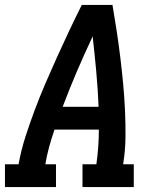

<svg xmlns="http://www.w3.org/2000/svg" viewBox="-27 -755 647 775"><path d="M-7 0V-92H48Q58 -148 75.5 -202.5Q93 -257 113 -310.5Q133 -364 156 -417.5Q179 -471 203 -524Q227 -577 252 -630Q277 -683 303 -735H427Q436 -683 444 -630Q452 -577 458.5 -524Q465 -471 470 -418Q475 -365 477.5 -311Q480 -257 479.5 -202Q479 -147 470 -92H513V0H306V-92H362Q367 -127 369.5 -162Q372 -197 372 -232H193Q181 -197 171.5 -162.5Q162 -128 156 -92H199V0ZM371 -324Q368 -396 361.5 -466.5Q355 -537 347 -608Q314 -538 283.5 -467Q253 -396 226 -324Z"/></svg>

Font: Iosevka Curly Slab SmBdEx
Style: Italic
Weight: 600
Width: 7
Italic angle: -9°
Monospace: yes
Designer: Belleve Invis
Foundry: Belleve Invis
Version: Version 11.1.0; ttfautohint (v1.8.3)